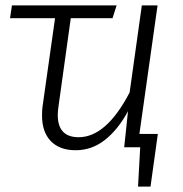

<svg xmlns="http://www.w3.org/2000/svg" viewBox="-20 -543 673 708"><path d="M562 -49 535 145H489L497 0H438L452 -133Q416 -66 367.5 -27.5Q319 11 259 11Q200 11 167.5 -22.5Q135 -56 135 -117Q135 -139 137 -151L183 -476H17L24 -523H410L395 -476H241L196 -153Q193 -134 193 -119Q193 -37 270 -37Q372 -37 458 -202L503 -523H561L494 -49Z"/></svg>

Font: FiraGO Light
Style: Italic
Weight: 300
Italic angle: -8°
Designer: bBox Type GmbH
Foundry: bBox Type GmbH
Version: Version 1.001